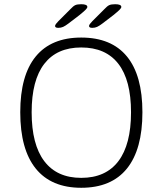

<svg xmlns="http://www.w3.org/2000/svg" viewBox="-20 -884 771 910"><path d="M365 6Q223 6 149.5 -85Q76 -176 76 -352Q76 -527 149.5 -616.5Q223 -706 365 -706Q508 -706 581.5 -616.5Q655 -527 655 -352Q655 -176 581.5 -85Q508 6 365 6ZM365 -41Q481 -41 541 -120Q601 -199 601 -352Q601 -504 541 -581.5Q481 -659 365 -659Q250 -659 190 -581.5Q130 -504 130 -352Q130 -199 190 -120Q250 -41 365 -41ZM256 -752Q241 -752 241 -761Q241 -765 246 -771.5Q251 -778 257 -784L314 -841Q327 -855 336.5 -859.5Q346 -864 365 -864Q394 -864 394 -851Q394 -846 385.5 -837.5Q377 -829 356 -812L305 -773Q289 -761 279 -756.5Q269 -752 256 -752ZM417 -752Q402 -752 402 -761Q402 -765 407 -771.5Q412 -778 418 -784L475 -841Q488 -855 497.5 -859.5Q507 -864 526 -864Q555 -864 555 -851Q555 -846 546.5 -837.5Q538 -829 517 -812L466 -773Q450 -761 440 -756.5Q430 -752 417 -752Z"/></svg>

Font: Asap ExtraLight
Style: Regular
Weight: 200
Designer: Pablo Cosgaya
Foundry: Omnibus-Type
Version: Version 3.001; ttfautohint (v1.8.4.7-5d5b)